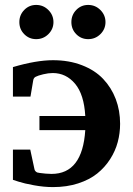

<svg xmlns="http://www.w3.org/2000/svg" viewBox="-20 -743 537 775"><path d="M464.8 -243.2Q464.8 -205.6 455.3 -169.7Q445.8 -133.8 424.6 -100.6Q403.3 -67.4 372.3 -42.5Q341.3 -17.6 295.4 -2.7Q249.5 12.2 193.8 12.2Q157.7 12.2 117.4 4.9Q77.1 -2.4 54.7 -9.8L32.2 -17.1V-139.2H102.1L119.1 -60.1Q120.6 -51.8 129.9 -46.9Q130.9 -46.4 140.1 -44.9Q149.4 -43.5 163.6 -42.2Q177.7 -41 188 -41Q313 -41 324.2 -217.8H139.2V-274.9H324.2Q319.3 -361.8 283 -405Q246.6 -448.2 192.9 -448.2Q175.3 -448.2 154.3 -443.1Q133.3 -438 124 -433.1Q115.2 -428.7 113.8 -417L103 -353H32.2V-472.2Q126.5 -500 193.8 -500Q258.8 -500 311 -479.7Q363.3 -459.5 396.5 -424.3Q429.7 -389.2 447.3 -343Q464.8 -296.9 464.8 -243.2ZM335.9 -585Q307.6 -585 287.8 -605Q268.1 -625 268.1 -653.8Q268.1 -682.6 287.8 -702.9Q307.6 -723.1 335.9 -723.1Q364.7 -723.1 385.3 -702.6Q405.8 -682.1 405.8 -653.8Q405.8 -625.5 385.3 -605.2Q364.7 -585 335.9 -585ZM126 -585Q97.7 -585 77.9 -605Q58.1 -625 58.1 -653.8Q58.1 -682.6 77.9 -702.9Q97.7 -723.1 126 -723.1Q154.8 -723.1 175.3 -702.6Q195.8 -682.1 195.8 -653.8Q195.8 -625.5 175.3 -605.2Q154.8 -585 126 -585Z"/></svg>

Font: Veleka
Style: Bold
Weight: 700
Designer: Stefan Peev, Context Ltd, 2016; SIL International, 1997-2014.
Foundry: Stefan Peev, Context Ltd, 2016
Version: Version 1.000